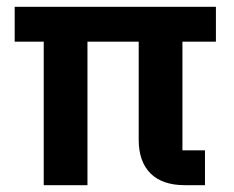

<svg xmlns="http://www.w3.org/2000/svg" viewBox="-20 -542 685 562"><path d="M514 -102H580V0H521Q455 0 420.5 -34.5Q386 -69 386 -133V-420H236V0H108V-420H23V-522H612V-420H514Z"/></svg>

Font: IBM Plex Sans SmBld
Style: Regular
Weight: 600
Designer: Mike Abbink, Paul van der Laan, Pieter van Rosmalen
Foundry: Bold Monday
Version: Version 3.005